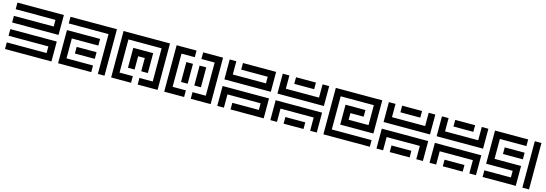

<svg xmlns="http://www.w3.org/2000/svg" viewBox="21 -1748 7958 2796"><g transform="rotate(15 4000.0 -350.0)"><path d="M50 -700V-600H650V-500H50V-400H750V-700ZM50 -200H650V-100H50V0H750V-300H50Z M850 -700V-600H1450V0H1550V-700ZM850 -500V0H1350V-100H950V-400H1350V-500ZM1350 -200V-300H1050V-200Z M2350 -700H1650V0H1950V-100H1750V-600H2250V-100H2050V0H2350ZM2150 -200V-500H1850V-200H1950V-400H2050V-200Z M2450 -700V0H2750V-100H2550V-600H2750V-700ZM2850 -700V-600H3050V-100H2850V0H3150V-700ZM2750 -200V-500H2650V-200ZM2850 -500V-200H2950V-500Z M3450 -700V-600H3850V-500H3350V-700H3250V-400H3950V-700ZM3250 -300V0H3350V-200H3850V-100H3450V0H3950V-300Z M4650 -500H4150V-700H4050V-400H4750V-700H4650ZM4250 -700V-600H4550V-700ZM4050 -300V0H4150V-200H4650V0H4750V-300ZM4550 0V-100H4250V0Z M5550 -700H4850V0H5550V-100H4950V-600H5450V-300H5150V-400H5350V-500H5050V-200H5550Z M6250 -500H5750V-700H5650V-400H6350V-700H6250ZM5850 -700V-600H6150V-700ZM5650 -300V0H5750V-200H6250V0H6350V-300ZM6150 0V-100H5850V0Z M7050 -500H6550V-700H6450V-400H7150V-700H7050ZM6650 -700V-600H6950V-700ZM6450 -300V0H6550V-200H7050V0H7150V-300ZM6950 0V-100H6650V0Z M7250 -700V-200H7650V-100H7250V0H7750V-300H7350V-600H7750V-700ZM7850 0H7950V-700H7850ZM7750 -400V-500H7450V-400Z"/></g></svg>

Font: Mourier
Style: Regular
Weight: 400
Designer: Eric Mourier
Foundry: Velvetyne Type Foundry
Version: Version 2.000;hotconv 1.0.109;makeotfexe 2.5.65596